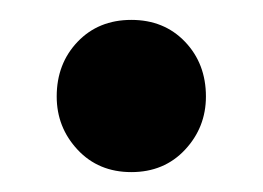

<svg xmlns="http://www.w3.org/2000/svg" viewBox="-20 -424 264 193"><path d="M112 -251Q79 -251 58 -273.5Q37 -296 37 -327Q37 -360 58 -382Q79 -404 112 -404Q145 -404 166 -382Q187 -360 187 -327Q187 -296 166 -273.5Q145 -251 112 -251Z"/></svg>

Font: Host Grotesk Light
Style: Bold
Weight: 700
Version: Version 1.003